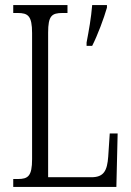

<svg xmlns="http://www.w3.org/2000/svg" viewBox="-20 -734 515 754"><path d="M32 0H437L442 -210H411L405 -119C401 -64 388 -38 339 -38H169V-606C169 -672 183 -683 226 -683H245V-714H32V-683H49C90 -683 106 -672 106 -604V-109C106 -42 90 -31 50 -31H32ZM320 -567V-554H342C363 -595 388 -662 400 -704V-714H342C338 -664 329 -614 320 -567Z"/></svg>

Font: Noto Serif Georgian ExtraCondensed Light
Style: Regular
Weight: 300
Width: 2
Designer: Monotype Design Team, Akaki Razmadze
Foundry: Google LLC
Version: Version 2.003